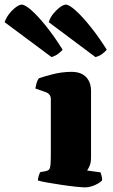

<svg xmlns="http://www.w3.org/2000/svg" viewBox="-142 -811 489 831"><path d="M227 0Q214 0 185.5 -3Q157 -6 123.5 -11Q90 -16 62 -21Q34 -26 22 -30Q22 -37 25 -47.5Q28 -58 32 -66L55 -70Q65 -72 70 -77Q75 -82 76.5 -98Q78 -114 78 -147V-382Q78 -393 72.5 -400.5Q67 -408 59 -411L11 -428Q13 -440 16 -451Q19 -462 26 -472Q45 -479 85.5 -489.5Q126 -500 168 -500Q209 -500 230.5 -477.5Q252 -455 252 -417V-129Q252 -107 245.5 -92.5Q239 -78 235 -73L293 -65Q295 -60 297.5 -50.5Q300 -41 300 -31Q295 -24 282 -16.5Q269 -9 254.5 -4.5Q240 0 227 0ZM81 -564 -122 -715Q-115 -735 -101.5 -752Q-88 -769 -73 -780Q-58 -791 -48 -791Q-34 -791 -6.5 -767Q21 -743 56.5 -699Q92 -655 129 -596Q124 -589 111 -579Q98 -569 81 -564ZM271 -564 69 -715Q75 -735 89 -752Q103 -769 118 -780Q133 -791 143 -791Q157 -791 185 -766Q213 -741 248.5 -697Q284 -653 320 -596Q314 -588 301 -578Q288 -568 271 -564Z"/></svg>

Font: Texturina Medium 12pt Black
Style: Regular
Weight: 900
Version: Version 1.002